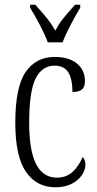

<svg xmlns="http://www.w3.org/2000/svg" viewBox="-20 -786 413 816"><path d="M45 -264Q45 -416 89 -480Q133 -544 212 -544Q273 -544 307 -516Q341 -488 341 -441Q341 -416 328 -405.5Q315 -395 288 -395Q288 -449 270.5 -478Q253 -507 212 -507Q159 -507 131.5 -452.5Q104 -398 104 -265Q104 -146 133.5 -88.5Q163 -31 222 -31Q262 -31 289 -56Q316 -81 331 -119Q343 -107 343 -86Q343 -65 328.5 -42.5Q314 -20 285 -5Q256 10 215 10Q136 10 90.5 -55.5Q45 -121 45 -264ZM108 -753V-766H130Q165 -727 182 -705.5Q199 -684 215 -656Q230 -684 247 -705.5Q264 -727 299 -766H321V-753Q302 -722 280 -680Q258 -638 246 -606H183Q172 -637 150 -679Q128 -721 108 -753Z"/></svg>

Font: Noto Serif CondLight
Style: Regular
Weight: 300
Width: 3
Designer: Monotype Design Team
Foundry: Monotype Imaging Inc.
Version: Version 1.001